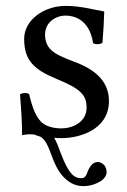

<svg xmlns="http://www.w3.org/2000/svg" viewBox="-20 -459 430 652"><path d="M48 -138C52 -89 55 -42 55 0C65 -2 75 -3 80 -3C87 -3 93 -3 100 -1C101 -1 102 -1 103 0V1C135 6 142 35 163 89C184 140 219 173 262 173C286 173 304 167 324 155C335 147 342 136 342 126C342 119 340 109 335 103C330 97 320 91 313 91C306 91 297 94 292 100C285 107 279 118 275 131C271 141 266 146 256 146C232 146 214 133 187 63C180 45 174 26 164 9C172 10 181 10 191 10C247 10 350 -17 350 -116C350 -184 301 -224 233 -249C173 -272 133 -287 133 -342C133 -383 169 -406 203 -406C225 -406 283 -398 296 -313C302 -307 322 -308 328 -314C331 -350 333 -387 334 -420C303 -425 255 -439 203 -439C129 -439 62 -391 62 -327C62 -254 95 -223 172 -191C255 -157 274 -136 274 -93C274 -44 226 -23 189 -23C150 -23 128 -36 118 -47C96 -70 85 -114 79 -139C73 -145 54 -144 48 -138Z"/></svg>

Font: Libertinus Math
Style: Regular
Weight: 400
Designer: Philipp H. Poll, Khaled Hosny
Foundry: Caleb Maclennan
Version: Version 7.050;RELEASE